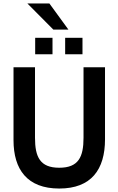

<svg xmlns="http://www.w3.org/2000/svg" viewBox="-20 -1078 680 1108"><path d="M288 -907H375L265 -1058H138ZM356 -765H456V-860H356ZM183 -765H283V-860H183ZM322 10C507 10 586 -100 586 -274V-690H462V-283C462 -172 433 -110 322 -110C211 -110 182 -172 182 -283V-690H58V-269C58 -100 137 10 322 10Z"/></svg>

Font: FREAK Grotesk Next
Style: Bold
Weight: 700
Width: 3
Designer: La Scuola Open Source
Foundry: La Scuola Open Source
Version: Version 1.000;PS 1.0;hotconv 1.0.72;makeotf.lib2.5.5900